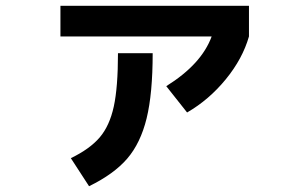

<svg xmlns="http://www.w3.org/2000/svg" viewBox="-20 -596 1040 664"><path d="M189 -470V-576H841V-470Q819 -393 761 -322Q703 -251 627 -207L555 -298Q677 -374 712 -470ZM225 -49Q291 -81 325 -121Q359 -161 373.5 -227.5Q388 -294 388 -412H508Q508 -272 487 -186.5Q466 -101 420 -47.5Q374 6 288 48Z"/></svg>

Font: M PLUS 1p
Style: Bold
Weight: 700
Version: Version 1.062